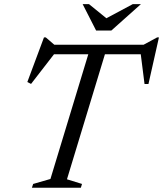

<svg xmlns="http://www.w3.org/2000/svg" viewBox="-20 -886 770 906"><path d="M683 -630H186.5L243 -640.5L126.5 -490L109 -499L187.5 -709.5H196L245.5 -667L211.5 -675H685.5L643 -667L721.5 -709.5H730L680.5 -489.5H662L643 -639.5ZM401.5 -646H480L296 -40L367 -18L361.5 0H130.5L136.5 -18L218 -41.5ZM645 -866.5 505.5 -742H433.5L370 -866.5H400L488 -795H473L606.5 -866.5Z"/></svg>

Font: Newsreader 24pt
Style: Italic
Weight: 400
Italic angle: -17°
Designer: Hugues Gentile
Foundry: Production Type
Version: Version 1.003